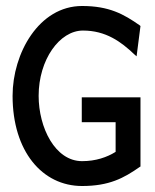

<svg xmlns="http://www.w3.org/2000/svg" viewBox="-20 -610 518 641"><path d="M22 -290C22 -105 121 11 254 11C344 11 393 -15 447 -53L449 -54V-285H253V-202H366V-103C337 -85 300 -72 254 -72C164 -72 109 -184 109 -290C109 -411 179 -508 257 -508C333 -508 384 -471 429 -428L436 -422L449 -523L447 -525C393 -563 344 -590 254 -590C110 -590 22 -432 22 -290Z"/></svg>

Font: Charger Sport
Style: SeBdNrw
Weight: 600
Designer: Jasper
Foundry: Cannot Into Space Fonts
Version: Version 1.1